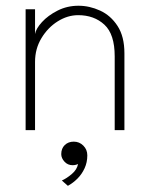

<svg xmlns="http://www.w3.org/2000/svg" viewBox="-20 -442 517 652"><path d="M246.5 -422.5Q284 -422.5 320 -406Q356 -389.5 379.2 -353.8Q402.5 -318 402.5 -261V0H369.5V-250.5Q369.5 -326 334.5 -358.2Q299.5 -390.5 245.5 -390.5Q209.5 -390.5 176 -369.5Q142.5 -348.5 120.8 -312.5Q99 -276.5 99 -232V0H67V-410.5H99V-326.5Q102 -344.5 122.5 -367Q143 -389.5 175.5 -406Q208 -422.5 246.5 -422.5ZM210.5 189 190 171Q206 164 223.8 149Q241.5 134 245 115Q236.5 119 226.5 119Q210 119 199 107Q188 95 188 81.5Q188 62 200 50.5Q212 39 230.5 39Q249.5 39 263 52.5Q276.5 66 276.5 85.5Q276.5 109.5 267.2 129.5Q258 149.5 243 164.5Q228 179.5 210.5 189Z"/></svg>

Font: League Spartan Thin Thin
Style: Regular
Weight: 250
Version: Version 2.002